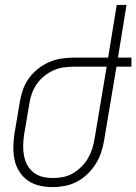

<svg xmlns="http://www.w3.org/2000/svg" viewBox="-20 -755 556 783"><path d="M195 8Q167 8 141 2Q115 -4 94 -18.5Q73 -33 59 -55Q45 -77 39.5 -102.5Q34 -128 34.5 -155.5Q35 -183 39 -210L61 -340Q65 -365 73.5 -389.5Q82 -414 98 -436Q114 -458 135 -474.5Q156 -491 180 -501.5Q204 -512 229.5 -516Q255 -520 280 -520H421L456 -735H496L461 -520H516V-483H455L405 -185Q401 -160 393 -135Q385 -110 371 -87.5Q357 -65 337.5 -46Q318 -27 294.5 -14.5Q271 -2 245.5 3Q220 8 195 8ZM196 -29Q216 -29 237 -33Q258 -37 277 -48Q296 -59 312 -75Q328 -91 339 -110Q350 -129 356.5 -149.5Q363 -170 366 -191L415 -483H280Q260 -483 239 -480Q218 -477 198 -468Q178 -459 160.5 -445Q143 -431 130.5 -413Q118 -395 110.5 -375Q103 -355 100 -334L78 -204Q75 -183 74.5 -161.5Q74 -140 78 -119.5Q82 -99 91.5 -81.5Q101 -64 117 -51.5Q133 -39 153.5 -34Q174 -29 196 -29Z"/></svg>

Font: Iosevka Extralight Oblique
Style: Regular
Weight: 200
Italic angle: -9°
Monospace: yes
Designer: Belleve Invis
Foundry: Belleve Invis
Version: Version 32.5.0; ttfautohint (v1.8.4)